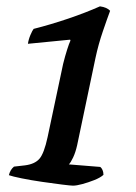

<svg xmlns="http://www.w3.org/2000/svg" viewBox="-20 -585 427 605"><path d="M210 0Q203 0 175 -3.5Q147 -7 112.5 -12Q78 -17 48.5 -23Q19 -29 8 -33Q12 -50 24 -60L59 -64Q90 -68 104.5 -85Q119 -102 130 -153L179 -384Q185 -408 191.5 -428.5Q198 -449 202 -457L201 -460L68 -447Q70 -461 76 -475Q82 -489 86 -494Q141 -508 195.5 -526.5Q250 -545 295 -565Q317 -562 327 -551Q318 -527 304 -486Q290 -445 281 -403L223 -127Q218 -105 210.5 -89Q203 -73 197 -67L296 -59Q300 -56 303 -49.5Q306 -43 306 -34Q296 -25 277 -17.5Q258 -10 239.5 -5Q221 0 210 0Z"/></svg>

Font: Texturina SemiBold
Style: Italic
Weight: 600
Italic angle: -11°
Designer: Guillermo Torres Carreño
Foundry: Omnibus-Type
Version: Version 1.002; ttfautohint (v1.8.3)